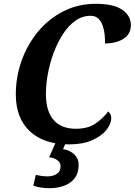

<svg xmlns="http://www.w3.org/2000/svg" viewBox="-20 -748 707 1008"><path d="M343 10Q210 10 136.5 -59Q63 -128 63 -253Q63 -343 93 -428Q123 -513 178.5 -580.5Q234 -648 311.5 -688Q389 -728 483 -728Q576 -728 621.5 -697Q667 -666 667 -616Q667 -569 628.5 -544.5Q590 -520 531 -520Q532 -541 529.5 -566Q527 -591 519 -613.5Q511 -636 496 -650.5Q481 -665 456 -665Q412 -665 375.5 -639Q339 -613 310.5 -569Q282 -525 262 -471.5Q242 -418 231.5 -361.5Q221 -305 221 -255Q221 -165 261 -118.5Q301 -72 379 -72Q443 -72 483.5 -101Q524 -130 548 -163Q553 -159 558.5 -150Q564 -141 564 -130Q564 -97 538 -65Q512 -33 463 -11.5Q414 10 343 10ZM240 240Q214 240 193.5 236.5Q173 233 155 227L168 170Q202 178 229 178Q258 178 278 165Q298 152 298 124Q298 105 280.5 92.5Q263 80 238 78L276 -9H330L311 35Q348 41 370.5 63Q393 85 393 117Q393 160 372.5 187Q352 214 317 227Q282 240 240 240Z"/></svg>

Font: Noto Serif SemiCondensed
Style: Bold Italic
Weight: 700
Width: 4
Italic angle: -12°
Designer: Monotype Design Team
Foundry: Monotype Imaging Inc.
Version: Version 2.014